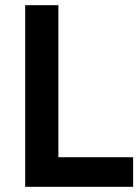

<svg xmlns="http://www.w3.org/2000/svg" viewBox="-20 -720 540 740"><path d="M77 0V-700H205V-114H493V0Z"/></svg>

Font: Cabin Resolve
Style: Bold-Resolve
Weight: 700
Designer: Pablo Impallari
Foundry: Pablo Impallari. http://www.impallari.com Igino Marini. http://www.ikern.com
Version: Version 3.001